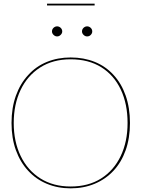

<svg xmlns="http://www.w3.org/2000/svg" viewBox="-20 -1022 773 1049"><path d="M366 7Q295 7 235.5 -18Q176 -43 134 -89Q91 -135 67 -201Q43 -267 43 -350Q43 -433 67 -499.5Q91 -566 134 -612Q176 -659 235.5 -683.5Q295 -708 366 -708Q438 -708 497.5 -684Q557 -660 600 -613Q643 -567 666.5 -500Q690 -433 690 -350Q690 -267 666.5 -201Q643 -135 600 -89Q557 -43 497.5 -18Q438 7 366 7ZM366 -3Q463 -3 532.5 -47Q602 -91 639.5 -169.5Q677 -248 677 -350Q677 -454 640 -532.5Q603 -611 533.5 -654.5Q464 -698 366 -698Q269 -698 199 -653Q129 -608 92 -529.5Q55 -451 55 -350Q55 -248 93 -169.5Q131 -91 201 -47Q271 -3 366 -3ZM320 -850Q320 -840 311.5 -831.5Q303 -823 292 -823Q281 -823 272.5 -831.5Q264 -840 264 -850Q264 -862 272.5 -870Q281 -878 292 -878Q303 -878 311.5 -870Q320 -862 320 -850ZM484 -850Q484 -840 476 -831.5Q468 -823 456 -823Q445 -823 436.5 -831.5Q428 -840 428 -850Q428 -862 436.5 -870Q445 -878 456 -878Q467 -878 475.5 -870Q484 -862 484 -850ZM237 -992V-1002H497V-992Z"/></svg>

Font: Aleo Thin
Style: Regular
Weight: 250
Designer: Alessio Laiso
Foundry: Alessio Laiso
Version: Version 2.001;gftools[0.9.29]